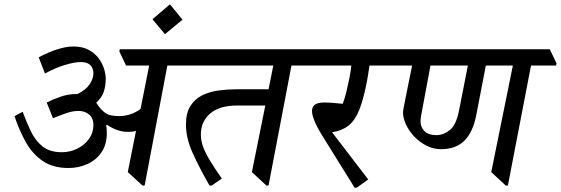

<svg xmlns="http://www.w3.org/2000/svg" viewBox="-20 -848 2594 888"><path d="M297 -71Q225 -71 177.5 -103.5Q130 -136 99.5 -190.5Q69 -245 47 -311L85 -331Q102 -284 122.5 -241Q143 -198 176.5 -171Q210 -144 266 -144Q304 -144 337.5 -160.5Q371 -177 391.5 -205.5Q412 -234 412 -270Q412 -302 392 -318.5Q372 -335 343 -335Q315 -335 283 -323.5Q251 -312 225 -301L196 -374Q226 -389 261 -401Q296 -413 330 -413Q334 -413 338 -413Q377 -432 394.5 -458Q412 -484 412 -509Q412 -532 398 -546.5Q384 -561 353 -561Q325 -561 280 -547.5Q235 -534 188 -508L159 -583Q255 -633 319 -633Q361 -633 390 -617.5Q419 -602 436.5 -578Q454 -554 461.5 -529Q469 -504 469 -484Q469 -450 459.5 -422.5Q450 -395 425 -373Q429 -368 434 -360Q447 -341 466.5 -326Q486 -311 530 -311Q585 -311 630 -344L670 -545H563L532 -610L534 -620H842L873 -555L871 -545H754L649 10H639L571 -52L609 -243Q600 -240 591 -239Q582 -238 572 -238Q544 -238 518.5 -248Q493 -258 475 -271L471 -269Q474 -256 474 -233Q474 -179 449 -143Q424 -107 383.5 -89Q343 -71 297 -71Z M766 -828 824 -757 743 -690 685 -759Z M959 10H949Q903 -70 871.5 -139.5Q840 -209 840 -271Q840 -326 861 -358.5Q882 -391 916 -407.5Q950 -424 990.5 -429.5Q1031 -435 1070 -435H1222L1244 -545H850L819 -610L821 -620H1416L1447 -555L1445 -545H1328L1222 10H1212L1145 -52L1207 -360H1078Q995 -360 952 -323Q909 -286 909 -226Q909 -199 918 -172.5Q927 -146 948 -110.5Q969 -75 1006 -22Z M1630 20H1620L1469 -223Q1445 -262 1434 -290Q1423 -318 1423 -334Q1423 -354 1436.5 -364Q1450 -374 1481 -374Q1496 -374 1521.5 -372Q1547 -370 1565 -368Q1575 -393 1582.5 -425.5Q1590 -458 1595 -482Q1599 -503 1601.5 -518Q1604 -533 1605 -545H1423L1392 -610L1394 -620H1810L1841 -555L1839 -545H1689Q1686 -526 1682.5 -503Q1679 -480 1677 -471Q1661 -388 1641.5 -339.5Q1622 -291 1592.5 -267.5Q1563 -244 1516 -236L1683 -18Z M2020 -158Q1984 -158 1952 -174.5Q1920 -191 1895.5 -217Q1871 -243 1857.5 -272.5Q1844 -302 1844 -327Q1844 -335 1847 -350.5Q1850 -366 1854 -386Q1860 -418 1869 -461Q1878 -504 1886 -545H1817L1786 -610L1788 -620H2523L2554 -555L2552 -545H2436L2329 10H2319L2252 -52L2352 -545H2227L2183 -317Q2168 -238 2128.5 -198Q2089 -158 2020 -158ZM1971 -545 1928 -315Q1925 -299 1925 -286Q1925 -260 1943 -241.5Q1961 -223 1998 -223Q2031 -223 2060.5 -246.5Q2090 -270 2103 -337L2144 -545Z"/></svg>

Font: Tiro Devanagari Sanskrit
Style: Italic
Weight: 400
Italic angle: -11°
Designer: Devanagari: John Hudson & Fiona Ross, assisted by Paul Hanslow. Latin: John Hudson with Paul Hanslow, assisted by Kaja S
Foundry: Tiro Typeworks Ltd.
Version: Version 1.52